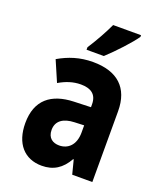

<svg xmlns="http://www.w3.org/2000/svg" viewBox="-143 -854 787 951"><g transform="rotate(20 250.0 -378.0)"><path d="M205 -619V-606H296C342 -648 408 -719 434 -757V-766H287C266 -721 239 -672 205 -619ZM192 10C253 10 296 -17 328 -74H331L350 0H456V-373C456 -496 386 -560 257 -560C187 -560 131 -541 77 -510L124 -401C160 -422 197 -435 238 -435C289 -435 323 -415 323 -361V-346L234 -343C117 -339 44 -284 44 -161C44 -54 100 10 192 10ZM239 -114C206 -114 178 -131 178 -174C178 -222 214 -246 272 -248L322 -250V-212C322 -146 285 -114 239 -114Z"/></g></svg>

Font: Noto Sans Mono ExtraCondensed ExtraBold
Style: Regular
Weight: 800
Width: 2
Designer: Monotype Design Team
Foundry: Monotype Imaging Inc.
Version: Version 2.014